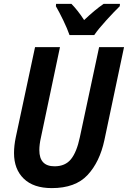

<svg xmlns="http://www.w3.org/2000/svg" viewBox="-20 -956 657 986"><path d="M464 -776Q485 -807 527 -853Q569 -899 595 -924L596 -936H512Q468 -906 412 -853Q396 -878 378.5 -900Q361 -922 347 -936H268L267 -924Q284 -895 305 -851.5Q326 -808 337 -776ZM516 -236 617 -714H489L390 -251Q374 -175 344.5 -138.5Q315 -102 260 -102Q182 -102 182 -185Q182 -214 190 -249L288 -714H160L61 -251Q52 -208 52 -170Q52 -87 102 -38.5Q152 10 246 10Q367 10 429.5 -57Q492 -124 516 -236Z"/></svg>

Font: Noto Sans UI SemiCondensed
Style: Bold Italic
Weight: 700
Width: 4
Designer: Monotype Design Team
Foundry: Monotype Imaging Inc.
Version: 1.001